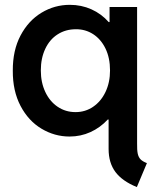

<svg xmlns="http://www.w3.org/2000/svg" viewBox="-20 -549 642 783"><path d="M422.9 58.6V-61.5H419.4Q388.7 -28.3 348.9 -10.3Q309.1 7.8 263.7 7.8Q202.6 7.8 149.2 -24.2Q95.7 -56.2 63.7 -117.2Q31.7 -178.2 32.2 -260.7Q31.7 -343.3 63.7 -404.1Q95.7 -464.8 149.2 -497.1Q202.6 -529.3 264.6 -529.3Q312 -529.3 352.8 -511Q393.6 -492.7 423.3 -459H426.8V-520.5H539.1V36.1Q538.6 63 541.7 77.6Q544.9 92.3 553.2 100.8Q561.5 109.4 579.1 116.2L538.1 213.9Q479 189.9 450.9 152.6Q422.9 115.2 422.9 58.6ZM428.7 -261.7Q428.7 -313 410.2 -351.1Q391.6 -389.2 359.9 -409.7Q328.1 -430.2 289.1 -429.7Q247.6 -429.7 215.1 -408.9Q182.6 -388.2 164.6 -349.9Q146.5 -311.5 146.5 -261.7Q146.5 -212.9 164.6 -174.3Q182.6 -135.7 214.8 -113.8Q247.1 -91.8 288.1 -91.8Q328.1 -91.8 360.1 -113.8Q392.1 -135.7 410.4 -174.3Q428.7 -212.9 428.7 -261.7Z"/></svg>

Font: Reddit Sans Strawberry SemiBold
Style: Regular
Weight: 600
Designer: Stephen Hutchings
Foundry: Reddit
Version: Version 1.013